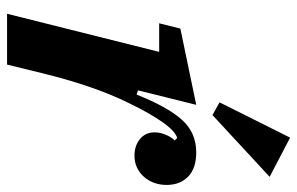

<svg xmlns="http://www.w3.org/2000/svg" viewBox="-169 -673 842 544"><g transform="rotate(90 252.0 -401.0)"><path d="M127 -431H46L61 -491L277 -536L236 -371L248 -367Q282 -453 318.5 -494.5Q355 -536 412 -536Q457 -536 480.5 -513Q504 -490 504 -452Q504 -434 498.5 -418Q493 -402 482 -389Q471 -376 455.5 -368.5Q440 -361 421 -361Q393 -361 374 -376.5Q355 -392 355 -418Q355 -433 361.5 -449Q368 -465 378 -475L371 -482Q352 -477 326.5 -441Q301 -405 272 -345Q246 -292 225 -230Q204 -168 187 -98L163 0H19ZM270 -602 370 -802 481 -744 306 -582Z"/></g></svg>

Font: IBM Plex Serif
Style: Bold Italic
Weight: 700
Italic angle: -14°
Designer: Mike Abbink, Paul van der Laan, Pieter van Rosmalen
Foundry: Bold Monday
Version: Version 3.001